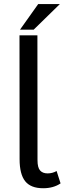

<svg xmlns="http://www.w3.org/2000/svg" viewBox="-20 -940 348 970"><path d="M150 -790H81L173 -919.5H282.5ZM198 11Q135.5 11 107.2 -24.5Q79 -60 79 -135.5L78.5 -761.5H169L169.5 -130.5Q169.5 -93.5 182.5 -78.8Q195.5 -64 220.5 -64Q245 -64 266 -76L286 -13.5Q250 11 198 11Z"/></svg>

Font: Roberto Sans
Style: Regular
Weight: 400
Designer: Google (font) & Cristiano Sobral (main changes)
Version: Version 1.500; ttfautohint (v1.8.4.7-5d5b-dirty)